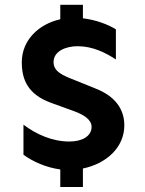

<svg xmlns="http://www.w3.org/2000/svg" viewBox="-20 -708 589 779"><path d="M224.6 -629.9C137.7 -610.4 68.4 -545.9 68.4 -455.1C68.4 -385.7 92.8 -325.2 186.5 -291L283.2 -255.9C317.4 -243.2 351.6 -223.6 351.6 -193.4C351.6 -154.3 311.5 -133.8 261.7 -133.8C190.4 -133.8 126 -164.1 75.2 -202.1V-80.1C114.3 -51.8 167 -28.3 224.6 -20.5V50.8H316.4V-24.4C412.1 -43.9 484.4 -110.4 484.4 -199.2C484.4 -264.6 448.2 -318.4 363.3 -350.6L286.1 -381.8C235.4 -401.4 197.3 -417 197.3 -456.1C197.3 -501 248 -520.5 294.9 -520.5C356.4 -520.5 408.2 -494.1 450.2 -466.8V-588.9C418.9 -608.4 371.1 -627 316.4 -633.8V-688.5H224.6Z"/></svg>

Font: Sen-gleads
Style: Bold
Weight: 700
Designer: Kosal Sen, Philatype
Foundry: Philatype
Version: Version 1.004; ttfautohint (v1.8.3)